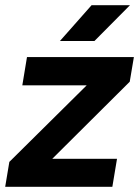

<svg xmlns="http://www.w3.org/2000/svg" viewBox="-30 -720 536 740"><path d="M79 -16 6 -96 401 -487 470 -405ZM-10 0 6 -96 87 -108H421L403 0ZM56 -391 74 -500H486L470 -405L386 -391ZM201 -562 323 -700H471L334 -562Z"/></svg>

Font: Figtree Light
Style: Bold Italic
Weight: 700
Italic angle: -9.5°
Version: Version 2.000